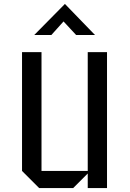

<svg xmlns="http://www.w3.org/2000/svg" viewBox="-20 -956 663 976"><path d="M524 0H426V-74L352 0H179L92 -87V-691H191V-87H426V-691H524ZM463 -778H367L303 -847L241 -778H154L310 -936Z"/></svg>

Font: Iceberg
Style: Regular
Weight: 400
Designer: Victor Kharyk
Foundry: Cyreal (www.cyreal.org)
Version: Version 1.002